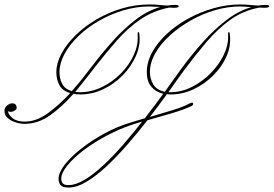

<svg xmlns="http://www.w3.org/2000/svg" viewBox="-131 -546 1229 862"><path d="M176 296Q150 296 141 285Q132 274 132 257Q132 229 159.5 193.5Q187 158 233.5 121.5Q280 85 337.5 53.5Q395 22 456 4Q472 -1 487.5 -5.5Q503 -10 519 -15Q541 -43 562 -71Q583 -99 602 -125Q568 -133 548 -157Q528 -181 528 -222Q528 -267 552 -311Q576 -355 618 -394Q660 -433 714 -462.5Q768 -492 828 -509Q888 -526 947 -526Q967 -526 988.5 -524Q1010 -522 1028 -521Q1045 -524 1061 -524Q1078 -524 1077.5 -517.5Q1077 -511 1056 -511Q1050 -511 1033 -512Q960 -498 903.5 -457.5Q847 -417 797.5 -359Q748 -301 698 -234Q685 -216 666 -190Q647 -164 625 -132Q629 -132 634 -132Q683 -132 730 -155.5Q777 -179 814.5 -217Q852 -255 873.5 -299.5Q895 -344 893 -387Q892 -401 896 -402Q900 -403 901 -390Q907 -342 886.5 -294.5Q866 -247 827 -208Q788 -169 738.5 -145.5Q689 -122 636 -122Q626 -122 618 -123Q601 -99 582 -73.5Q563 -48 542 -21Q597 -37 644 -51.5Q691 -66 719 -81Q735 -89 736 -81.5Q737 -74 729 -70Q693 -53 638 -37Q583 -21 531 -6Q488 49 441.5 102.5Q395 156 348 200Q301 244 257.5 270Q214 296 176 296ZM-21 10Q-41 10 -62 3Q-83 -4 -97 -16.5Q-111 -29 -111 -48Q-111 -63 -99 -72.5Q-87 -82 -77 -82Q-64 -82 -60 -75Q-56 -68 -56 -62Q-56 -56 -63.5 -50.5Q-71 -45 -79 -44Q-86 -43 -90.5 -45Q-95 -47 -95 -47Q-95 -33 -75.5 -16.5Q-56 0 -21 0Q32 0 83 -37Q134 -74 184 -128Q150 -138 136 -163Q122 -188 122 -222Q122 -262 144.5 -304.5Q167 -347 207 -386.5Q247 -426 300 -457.5Q353 -489 414.5 -507.5Q476 -526 541 -526Q560 -526 581.5 -524Q603 -522 621 -521Q638 -524 655 -524Q672 -524 671.5 -517.5Q671 -511 650 -511Q644 -511 628 -512Q555 -497 499 -458.5Q443 -420 394 -364.5Q345 -309 293 -242Q272 -215 250.5 -187.5Q229 -160 207 -133Q217 -132 228 -132Q279 -132 326.5 -155Q374 -178 411.5 -216Q449 -254 469.5 -299Q490 -344 487 -387Q486 -401 490 -402Q494 -403 495 -390Q500 -342 479 -294.5Q458 -247 420 -208Q382 -169 332.5 -145.5Q283 -122 230 -122Q213 -122 199 -125Q150 -69 95.5 -29.5Q41 10 -21 10ZM542 -222Q542 -194 556.5 -168Q571 -142 609 -134Q632 -166 651 -193Q670 -220 685 -240Q729 -300 779.5 -356.5Q830 -413 884.5 -455Q939 -497 997 -514Q981 -515 967.5 -516Q954 -517 947 -517Q892 -517 835 -500.5Q778 -484 726 -454.5Q674 -425 632.5 -387.5Q591 -350 566.5 -307.5Q542 -265 542 -222ZM136 -222Q136 -194 148 -170Q160 -146 191 -137Q215 -163 238 -192Q261 -221 283 -250Q328 -309 377 -363.5Q426 -418 478.5 -458Q531 -498 589 -515Q574 -515 560.5 -516Q547 -517 541 -517Q480 -517 421 -499Q362 -481 310.5 -451Q259 -421 219.5 -382.5Q180 -344 158 -302.5Q136 -261 136 -222ZM144 257Q144 270 151 277.5Q158 285 176 285Q209 285 249 261Q289 237 333 196Q377 155 421 104.5Q465 54 507 0Q493 4 480 8Q467 12 456 16Q403 34 348 63Q293 92 247 126.5Q201 161 172.5 195.5Q144 230 144 257Z"/></svg>

Font: Kapakana Light
Style: Regular
Weight: 300
Designer: Kyosuke Nagai
Version: Version 1.000